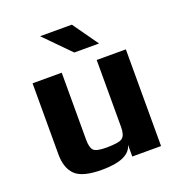

<svg xmlns="http://www.w3.org/2000/svg" viewBox="-126 -787 846 903"><g transform="rotate(-20 297.5 -335.0)"><path d="M531 0V-484H385V-149C385 -121.7 379.3 -103.5 368 -94.5C356.7 -85.5 330 -81 288 -81C254 -81 232.5 -85.7 223.5 -95C214.5 -104.3 210 -122.3 210 -149V-484H64V-129C64 -82.3 76 -47.5 100 -24.5C124 -1.5 168 10 232 10C324 10 375.7 -13 387 -59V0ZM422 -553 332 -680H173L298 -553Z"/></g></svg>

Font: Play
Style: Bold
Weight: 700
Designer: Jonas Hecksher
Foundry: Jonas Hecksher, Playtypeª, e-types AS
Version: Version 1.002